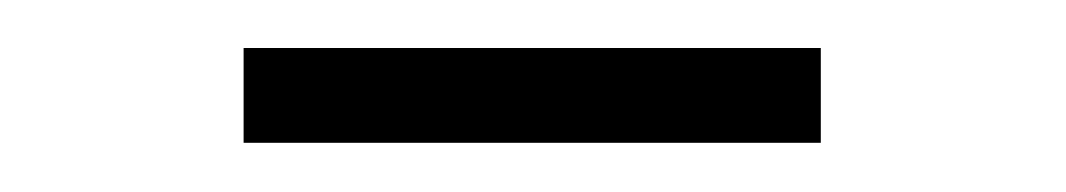

<svg xmlns="http://www.w3.org/2000/svg" viewBox="-20 -320 444 80"><path d="M81.5 -260.5V-300H322V-260.5Z"/></svg>

Font: Encode Sans ExtraLight
Style: Regular
Weight: 275
Designer: Multiple Designers
Foundry: Impallari Type
Version: Version 2.000